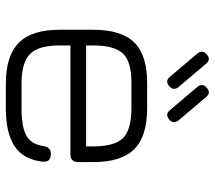

<svg xmlns="http://www.w3.org/2000/svg" viewBox="-58 -660 719 642"><g transform="rotate(90 301.0 -339.5)"><path d="M268.5 -546C268.5 -546 268.5 -546 268.5 -546C257 -536.5 246.5 -537.5 237 -549C237 -549 237 -549 237 -549C237 -549 159.5 -640.5 159.5 -640.5C150.5 -652 151.5 -662.5 162.5 -672C162.5 -672 162.5 -672 162.5 -672C174 -682 184.5 -681 194 -669C194 -669 194 -669 194 -669C194 -669 271.5 -577.5 271.5 -577.5C280.5 -566 279.5 -555.5 268.5 -546ZM380 -546C380 -546 380 -546 380 -546C368.5 -536.5 358 -537.5 348.5 -549C348.5 -549 348.5 -549 348.5 -549C348.5 -549 271 -640.5 271 -640.5C262 -652 263 -662.5 274 -672C274 -672 274 -672 274 -672C285.5 -682 296 -681 305.5 -669C305.5 -669 305.5 -669 305.5 -669C305.5 -669 383 -577.5 383 -577.5C392 -566 391 -555.5 380 -546ZM496.5 -216C496.5 -216 132.5 -216 132.5 -216C132.5 -216 132.5 -179.5 132.5 -179.5C132.5 -132.5 142 -99.5 161 -81C179.5 -62 213 -52.5 260.5 -52.5C260.5 -52.5 260.5 -52.5 260.5 -52.5C260.5 -52.5 342.5 -52.5 342.5 -52.5C384.5 -52.5 415 -58 434.5 -69C453.5 -79.5 465 -98.5 468.5 -125C468.5 -125 468.5 -125 468.5 -125C470 -133.5 472.5 -139.5 477 -144C481 -148.5 487.5 -150.5 496 -150.5C496 -150.5 496 -150.5 496 -150.5C504.5 -150.5 511.5 -148 516 -143.5C520.5 -138.5 522 -131.5 521 -123C521 -123 521 -123 521 -123C516.5 -81 500 -50 470.5 -30C441 -10 398.5 0 342.5 0C342.5 0 342.5 0 342.5 0C342.5 0 260.5 0 260.5 0C198 0 152.5 -14.5 123.5 -43.5C94.5 -72 80 -117.5 80 -179.5C80 -179.5 80 -179.5 80 -179.5C80 -179.5 80 -292.5 80 -292.5C80 -355.5 94.5 -401.5 123.5 -430.5C152.5 -459 198 -473 260.5 -472.5C260.5 -472.5 260.5 -472.5 260.5 -472.5C260.5 -472.5 342.5 -472.5 342.5 -472.5C405 -472.5 450.5 -458 479.5 -429.5C508 -400.5 522.5 -355 522.5 -292.5C522.5 -292.5 522.5 -292.5 522.5 -292.5C522.5 -292.5 522.5 -242.5 522.5 -242.5C522.5 -225 514 -216 496.5 -216C496.5 -216 496.5 -216 496.5 -216ZM342.5 -420C342.5 -420 260.5 -420 260.5 -420C213 -420.5 179.5 -411.5 161 -393C142 -374 132.5 -340.5 132.5 -292.5C132.5 -292.5 132.5 -292.5 132.5 -292.5C132.5 -292.5 132.5 -268.5 132.5 -268.5C132.5 -268.5 470 -268.5 470 -268.5C470 -268.5 470 -292.5 470 -292.5C470 -340 460.5 -373.5 442 -392C423.5 -410.5 390 -420 342.5 -420C342.5 -420 342.5 -420 342.5 -420Z"/></g></svg>

Font: Jura-Fortis-Regular
Style: Regular
Weight: 500
Designer: Daniel Johnson, Alexei Vanyashin, Mirko Velimirovic
Foundry: Daniel Johnson
Version: ""